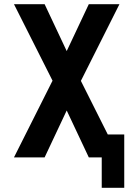

<svg xmlns="http://www.w3.org/2000/svg" viewBox="-20 -755 640 921"><path d="M468 146V0H406L300 -225L194 0H47L232 -368L47 -735H194L300 -510L406 -735H553L368 -367L497 -110H576V146Z"/></svg>

Font: Iosevka Custom XBdEx
Style: Regular
Weight: 800
Width: 7
Monospace: yes
Designer: Belleve Invis
Foundry: Belleve Invis
Version: Version 11.2.4; ttfautohint (v1.8.4)